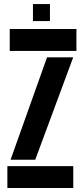

<svg xmlns="http://www.w3.org/2000/svg" viewBox="-20 -946 422 966"><path d="M17.1 0V-110.3H348.6V0ZM29 -689.7V-800H364.5V-689.7ZM33.2 -142.5 216.7 -657.7H348.4L157.4 -142.5ZM145.8 -840V-925.7H231.3V-840Z"/></svg>

Font: Big Shoulders Stencil Thin
Style: Regular
Weight: 100
Designer: Patric King
Foundry: XO Type Co
Version: Version 2.001